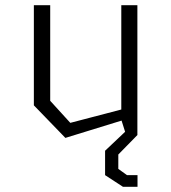

<svg xmlns="http://www.w3.org/2000/svg" viewBox="-20 -520 660 740"><path d="M173.5 -131.5 251 -46.5 490 -109V-68L232 11.5L110.5 -114V-500H173.5ZM509.5 0H466L447.5 -58.5V-500H509.5ZM469 -18.5 510 0 436 75.5V131L469.5 155H510V200H454L385 155V61Z"/></svg>

Font: Monaspace Krypton Var ExLight
Style: Regular
Weight: 200
Designer: Riley Cran and the Lettermatic Team
Version: Version 1.200 (Monaspace Krypton Var)